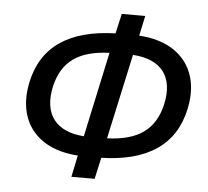

<svg xmlns="http://www.w3.org/2000/svg" viewBox="-52 -781 919 848"><g transform="rotate(5 407.5 -357.0)"><path d="M295 11H398L419 -84C624 -89 746 -171 780 -332C818 -507 719 -626 539 -636L558 -725H454L434 -637C229 -631 108 -550 74 -389C37 -214 134 -96 315 -85ZM179 -379C205 -492 279 -544 415 -549L334 -172C210 -181 152 -254 179 -379ZM675 -343C649 -230 575 -177 437 -172L519 -549C646 -541 703 -467 675 -343Z"/></g></svg>

Font: Noto Sans Medium
Style: Italic
Weight: 500
Italic angle: -12°
Designer: Monotype Design Team
Foundry: Monotype Imaging Inc.
Version: Version 2.013